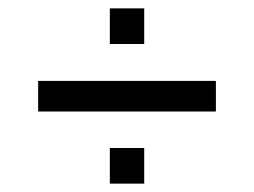

<svg xmlns="http://www.w3.org/2000/svg" viewBox="-20 -546 606 458"><path d="M242 -441V-526H324V-441ZM71 -280V-353H495V-280ZM242 -108V-193H324V-108Z"/></svg>

Font: CST
Style: Italic
Weight: 400
Italic angle: -14°
Version: Version 1.00